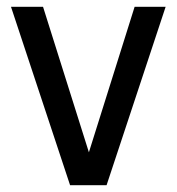

<svg xmlns="http://www.w3.org/2000/svg" viewBox="-20 -542 517 562"><path d="M12.2 -522H106L240.2 -96.2L374 -522H464.8L292 0H185.1Z"/></svg>

Font: Standard
Style: Regular
Weight: 400
Designer: Bryce Wilner
Version: Version 2.000;PS 2.0;hotconv 16.6.51;makeotf.lib2.5.65220 DE